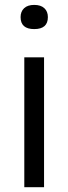

<svg xmlns="http://www.w3.org/2000/svg" viewBox="-20 -782 286 802"><path d="M81.5 0V-542.5H164V0ZM123 -660.5Q66 -660.5 66 -710.5Q66 -734 80.8 -747.8Q95.5 -761.5 123 -761.5Q150.5 -761.5 165.2 -747.8Q180 -734 180 -710.5Q180 -660.5 123 -660.5Z"/></svg>

Font: Encode Sans SmExp
Style: Regular
Weight: 400
Width: 6
Designer: Multiple Designers
Foundry: Impallari Type
Version: Version 3.002; ttfautohint (v1.8.3) -l 8 -r 50 -G 200 -x 14 